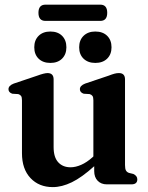

<svg xmlns="http://www.w3.org/2000/svg" viewBox="-20 -772 618 804"><path d="M72 -130.5V-352Q72 -365 68.2 -370.2Q64.5 -375.5 56.5 -378L31.5 -379.5Q15.5 -385 15.5 -398.5Q15.5 -413.5 37.5 -422L135.5 -455Q165.5 -466 179 -466Q204.5 -466 204.5 -439.5V-156Q204.5 -113.5 223.8 -92.5Q243 -71.5 275.5 -71.5Q296.5 -71.5 320 -81.8Q343.5 -92 368 -114L371 -117V-352Q371 -365 367.2 -370.2Q363.5 -375.5 355.5 -378L330.5 -379.5Q314.5 -385 314.5 -398.5Q314.5 -413.5 336.5 -422L434.5 -455Q450 -461 459.5 -463.5Q469 -466 478 -466Q503.5 -466 503.5 -439.5V-81Q503.5 -65 507.5 -58Q511.5 -51 520 -48L538.5 -43.5Q555 -35.5 555 -21Q555 0 530 0H427.5Q403.5 0 389 -15Q374.5 -30 374.5 -55.5V-76Q322.5 -29 280.8 -8.8Q239 11.5 201 11.5Q143.5 11.5 107.8 -26.2Q72 -64 72 -130.5ZM191 -508.5Q160 -508.5 141.8 -526.2Q123.5 -544 123.5 -574Q123.5 -604 141.8 -622Q160 -640 191 -640Q222 -640 240 -622Q258 -604 258 -574Q258 -544.5 240 -526.5Q222 -508.5 191 -508.5ZM379 -508.5Q348.5 -508.5 330 -526.2Q311.5 -544 311.5 -574Q311.5 -604 330 -622Q348.5 -640 379 -640Q410.5 -640 428.8 -622Q447 -604 447 -574Q447 -544.5 428.8 -526.5Q410.5 -508.5 379 -508.5ZM141 -718.5Q141 -752.5 170.5 -752.5H400Q429 -752.5 429 -718.5Q429 -684.5 400 -684.5H170.5Q141 -684.5 141 -718.5Z"/></svg>

Font: Fraunces 72pt S050 SemiBold
Style: Regular
Weight: 600
Version: Version 1.000; ttfautohint (v1.8.3)